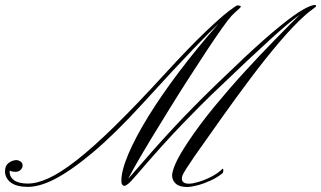

<svg xmlns="http://www.w3.org/2000/svg" viewBox="-20 -746 1283 767"><path d="M726.6 1Q696.8 1 682.1 -12.5Q667.5 -25.9 667.5 -45.4Q667.5 -59.6 680.2 -90.3Q692.9 -121.1 732.9 -181.6Q779.8 -251.5 838.4 -322.5Q897 -393.6 958.3 -460.4Q1019.5 -527.3 1076.4 -585.4Q1133.3 -643.6 1177.2 -687Q1155.3 -671.4 1128.4 -648.9Q1101.6 -626.5 1062.5 -591.1Q1023.4 -555.7 966.3 -502Q909.2 -448.2 827.1 -369.6Q786.1 -330.6 708.3 -250Q630.4 -169.4 525.4 -46.9Q500 -17.1 490.5 -10.3Q481 -3.4 475.6 -3.4Q472.2 -3.4 468.5 -8.3Q464.8 -13.2 464.8 -23.9Q464.8 -64.9 493.2 -131.6Q521.5 -198.2 573.5 -282.5Q625.5 -366.7 696.8 -460.9Q768.1 -555.2 853.5 -651.9Q826.2 -627 753.7 -551.8Q681.2 -476.6 552.7 -335.4Q441.4 -213.4 352.5 -138.4Q263.7 -63.5 195.3 -28.8Q136.7 0.5 91.8 0.5Q45.9 0.5 22.9 -17.1Q0 -34.7 0 -62Q0 -84.5 15.1 -95.5Q30.3 -106.4 45.4 -106.4Q53.2 -106.4 61.8 -101.1Q70.3 -95.7 70.3 -84Q70.3 -74.7 62 -67.1Q53.7 -59.6 42.5 -59.6Q36.1 -59.6 30 -60.5Q23.9 -61.5 19 -64.9Q19 -63 18.8 -61.5Q18.6 -60.1 18.6 -59.1Q18.6 -38.1 37.1 -25.4Q55.7 -12.7 91.3 -12.7Q127.4 -12.7 174.6 -34.2Q221.7 -55.7 285.9 -105.7Q350.1 -155.8 437 -240.7Q523.9 -325.7 639.6 -452.1Q736.8 -558.1 799.1 -617.4Q861.3 -676.8 892.8 -700.7Q924.3 -724.6 928.7 -724.6Q932.1 -724.6 937 -723.4Q941.9 -722.2 941.9 -719.7Q941.9 -716.8 934.6 -710.4Q929.7 -706.1 922.6 -699.7Q915.5 -693.4 905.3 -683.1Q892.6 -669.4 866.5 -632.6Q840.3 -595.7 805.9 -543.7Q771.5 -491.7 732.7 -431.2Q693.8 -370.6 655.8 -309.1Q617.7 -247.6 584.2 -192.4Q550.8 -137.2 526.6 -95Q502.4 -52.7 492.2 -31.7Q545.4 -93.3 588.6 -142.1Q631.8 -190.9 671.6 -233.6Q711.4 -276.4 753.2 -318.8Q794.9 -361.3 844.7 -409.4Q894.5 -457.5 958 -517.6Q1042.5 -596.2 1098.9 -641.8Q1155.3 -687.5 1189 -706.8Q1222.7 -726.1 1237.8 -726.1Q1242.7 -726.1 1242.7 -722.2Q1242.7 -718.8 1230 -710Q1217.3 -701.2 1202.6 -688.5Q1154.3 -646 1097.9 -579.8Q1041.5 -513.7 982.4 -435.1Q923.3 -356.4 865.7 -275.4Q808.1 -194.3 757.3 -122.1Q734.4 -88.4 723.4 -71Q712.4 -53.7 709.5 -46.1Q706.5 -38.6 706.5 -32.7Q706.5 -12.2 734.9 -12.2Q749 -12.2 773.2 -19.3Q797.4 -26.4 823.7 -39.8Q850.1 -53.2 869.6 -72.3Q872.1 -71.3 872.1 -65.9Q872.1 -58.6 869.6 -54.7Q848.6 -37.1 821.3 -24.7Q793.9 -12.2 768.6 -5.6Q743.2 1 726.6 1Z"/></svg>

Font: Pinyon Script
Style: Regular
Weight: 400
Designer: Nicole Fally, Eben Sorkin
Foundry: Sorkin Type Co.
Version: Version 1.008; ttfautohint (v1.8.4.7-5d5b)